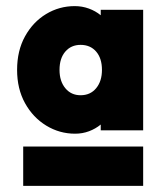

<svg xmlns="http://www.w3.org/2000/svg" viewBox="-20 -712 535 629"><path d="M310 -285Q310 -290 310 -295Q310 -300 310 -304Q293 -290 271.5 -282Q250 -274 226 -274Q175 -274 131.5 -300.5Q88 -327 62 -374Q36 -421 36 -483Q36 -546 62 -593Q88 -640 131 -666Q174 -692 225 -692Q249 -692 271 -684Q293 -676 310 -662Q310 -667 310 -671.5Q310 -676 310 -680Q345 -680 380 -680Q415 -680 449 -680Q449 -583 449 -483Q449 -383 449 -285Q415 -285 380 -285Q345 -285 310 -285ZM244 -400Q244 -400 244 -400Q244 -400 244 -400Q276 -400 295 -423Q314 -446 314 -483Q314 -521 295 -543Q276 -565 244 -565Q213 -565 194 -543Q175 -521 175 -483Q175 -446 194 -423Q213 -400 244 -400ZM56 -103Q56 -135 56 -167.5Q56 -200 56 -232Q154 -232 253 -232Q352 -232 449 -232Q449 -200 449 -167.5Q449 -135 449 -103Q352 -103 253 -103Q154 -103 56 -103Z"/></svg>

Font: Tilt Warp
Style: Regular
Weight: 400
Designer: Andy Clymer
Foundry: Andy Clymer
Version: Version 1.000